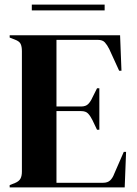

<svg xmlns="http://www.w3.org/2000/svg" viewBox="-20 -813 595 833"><path d="M22 0V-10L45 -19Q62 -26 68.5 -37.5Q75 -49 75 -69V-591Q75 -611 69.5 -622.5Q64 -634 45 -641L22 -650V-660H501L507 -506H497L454 -600Q445 -618 435 -629Q425 -640 405 -640H225V-351H332Q352 -351 362.5 -361.5Q373 -372 381 -390L401 -430H411V-250H401L381 -292Q372 -310 362 -320.5Q352 -331 332 -331H225V-20H427Q447 -20 458 -30.5Q469 -41 476 -60L517 -154H527L521 0ZM118 -768V-793H434V-768Z"/></svg>

Font: DM Serif Display
Style: Regular
Weight: 400
Designer: Colophon Foundry, Frank Grießhammer
Foundry: Colophon Foundry
Version: Version 5.200; ttfautohint (v1.8.3)